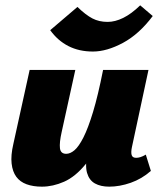

<svg xmlns="http://www.w3.org/2000/svg" viewBox="-20 -689 604 719"><path d="M137 10Q104 10 79.5 1Q55 -8 41 -27Q27 -46 23.5 -76.5Q20 -107 30 -150L91 -427H262L211 -195Q202 -155 204.5 -134Q207 -113 228 -113Q243 -113 259 -126.5Q275 -140 292.5 -174.5Q310 -209 328.5 -270Q347 -331 366 -427H434Q408 -293 374 -207.5Q340 -122 301 -74.5Q262 -27 220 -8.5Q178 10 137 10ZM389 10Q357 10 335.5 -2Q314 -14 306 -41.5Q298 -69 308 -117L371 -427H536L474 -138Q470 -119 473 -108.5Q476 -98 490 -98Q497 -98 505.5 -100.5Q514 -103 526 -110L545 -49Q511 -19 469.5 -4.5Q428 10 389 10ZM328 -496Q276 -496 236 -516.5Q196 -537 168 -576L270 -663Q301 -633 326 -620Q351 -607 383 -607Q411 -607 441.5 -622Q472 -637 505 -669L552 -629Q501 -561 440.5 -528.5Q380 -496 328 -496Z"/></svg>

Font: Ysabeau Office Black
Style: Italic
Weight: 900
Italic angle: -12°
Designer: Christian Thalmann (Catharsis Fonts)
Version: Version 2.001;gftools[0.9.30]; featfreeze: tnum,lnum,ss02